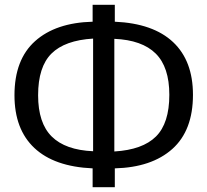

<svg xmlns="http://www.w3.org/2000/svg" viewBox="-20 -743 860 796"><path d="M780 -350Q780 -202 694.5 -125.5Q609 -49 456 -45V33H364V-45Q205 -52 122.5 -129.5Q40 -207 40 -348Q40 -496 125.5 -572.5Q211 -649 364 -653V-723H456V-653Q615 -646 697.5 -568.5Q780 -491 780 -350ZM138 -348Q138 -233 194.5 -177Q251 -121 366 -116V-583Q249 -576 193.5 -521Q138 -466 138 -348ZM454 -115Q571 -122 626.5 -177Q682 -232 682 -350Q682 -465 625.5 -521Q569 -577 454 -582Z"/></svg>

Font: Fira Sans
Style: Regular
Weight: 400
Designer: Carrois Corporate & Edenspiekermann AG
Foundry: Carrois Corporate GbR & Edenspiekermann AG
Version: Version 4.106;PS 004.106;hotconv 1.0.70;makeotf.lib2.5.58329